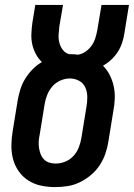

<svg xmlns="http://www.w3.org/2000/svg" viewBox="-20 -755 546 783"><path d="M205 8Q175 8 147 2Q119 -4 95.5 -19Q72 -34 56 -57Q40 -80 33 -107Q26 -134 26.5 -163.5Q27 -193 32 -222L52 -345Q56 -368 63 -390.5Q70 -413 82.5 -433.5Q95 -454 112.5 -472Q130 -490 151 -502Q136 -516 126 -535Q116 -554 111.5 -574.5Q107 -595 108 -617.5Q109 -640 112 -662L124 -735H237L222 -647Q220 -630 219 -612.5Q218 -595 222.5 -579Q227 -563 237 -550.5Q247 -538 263 -534Q265 -534 266.5 -534Q268 -534 270 -534Q277 -534 283.5 -533.5Q290 -533 297 -532Q314 -534 329 -544.5Q344 -555 354 -569.5Q364 -584 369 -600.5Q374 -617 377 -633L394 -735H506L487 -618Q484 -598 477.5 -579Q471 -560 460 -543Q449 -526 433.5 -511.5Q418 -497 400 -487Q417 -470 428 -448Q439 -426 444 -402Q449 -378 448 -352Q447 -326 442 -301L422 -178Q418 -152 409.5 -127.5Q401 -103 386 -80.5Q371 -58 350 -40.5Q329 -23 305 -11.5Q281 0 255.5 4Q230 8 205 8ZM207 -88Q227 -88 246.5 -96Q266 -104 280 -119.5Q294 -135 301.5 -154.5Q309 -174 312 -193L332 -316Q336 -337 336 -358Q336 -379 328.5 -397Q321 -415 303.5 -425Q286 -435 265 -435Q245 -435 226 -426.5Q207 -418 193.5 -402.5Q180 -387 172.5 -368Q165 -349 162 -330L142 -207Q139 -193 138 -179Q137 -165 139 -152Q141 -139 145.5 -127Q150 -115 159 -105.5Q168 -96 180.5 -92Q193 -88 207 -88Z"/></svg>

Font: Iosevka Curly Oblique
Style: Bold
Weight: 700
Italic angle: -9°
Monospace: yes
Designer: Belleve Invis
Foundry: Belleve Invis
Version: Version 11.1.0; ttfautohint (v1.8.3)